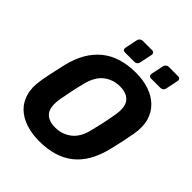

<svg xmlns="http://www.w3.org/2000/svg" viewBox="-239 -1025 1182 1182"><g transform="rotate(45 351.5 -434.0)"><path d="M300 10Q238 10 185.5 -7Q133 -24 97.5 -58Q62 -92 47.5 -143Q33 -194 45 -263Q52 -306 61.5 -348.5Q71 -391 81 -435Q114 -570 199.5 -640Q285 -710 426 -710Q488 -710 540 -692.5Q592 -675 628 -640Q664 -605 678.5 -554Q693 -503 681 -435Q673 -391 664 -348.5Q655 -306 644 -263Q610 -125 525 -57.5Q440 10 300 10ZM311 -119Q371 -119 417 -154.5Q463 -190 481 -268Q492 -312 500.5 -350.5Q509 -389 516 -432Q531 -510 503.5 -545.5Q476 -581 415 -581Q354 -581 309 -545.5Q264 -510 245 -432Q234 -389 226 -350.5Q218 -312 210 -268Q196 -190 222.5 -154.5Q249 -119 311 -119ZM515 -750Q505 -750 500 -756Q495 -762 497 -773L514 -855Q516 -865 524 -871.5Q532 -878 542 -878H624Q634 -878 639 -871.5Q644 -865 642 -855L625 -773Q623 -762 615 -756Q607 -750 597 -750ZM288 -750Q278 -750 273 -756Q268 -762 270 -773L287 -855Q289 -865 297 -871.5Q305 -878 315 -878H397Q407 -878 412 -871.5Q417 -865 415 -855L398 -773Q396 -762 388 -756Q380 -750 370 -750Z"/></g></svg>

Font: Rubik Light SemiBold
Style: Italic
Weight: 600
Italic angle: -12°
Version: Version 2.104